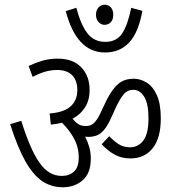

<svg xmlns="http://www.w3.org/2000/svg" viewBox="-20 -880 743 812"><path d="M386 -818Q386 -837 396.5 -848.5Q407 -860 423 -860Q439 -860 449 -848.5Q459 -837 459 -818Q459 -797 448.5 -786Q438 -775 422 -775Q408 -775 397 -786.5Q386 -798 386 -818ZM582 -834Q566 -743 526.5 -700.5Q487 -658 424 -658Q304 -658 258 -833L303 -847Q321 -777 349 -740Q377 -703 425 -703Q474 -703 497.5 -740Q521 -777 535 -847ZM364 -209Q364 -147 329.5 -117.5Q295 -88 246 -88Q197 -88 158.5 -114Q120 -140 87 -198.5Q54 -257 23 -355L70 -369Q106 -252 145.5 -194Q185 -136 241 -136Q273 -136 293 -154.5Q313 -173 313 -214Q313 -258 292.5 -295Q272 -332 242 -361Q220 -355 195 -353L190 -400Q251 -405 279 -430.5Q307 -456 307 -499Q307 -540 285 -562Q263 -584 222 -584Q195 -584 170 -576.5Q145 -569 118 -555L101 -601Q131 -615 160 -623.5Q189 -632 225 -632Q288 -632 323.5 -595.5Q359 -559 359 -499Q359 -457 340 -426.5Q321 -396 287 -378Q301 -361 313 -354Q325 -347 344 -347Q363 -347 376 -358.5Q389 -370 402 -396L432 -459Q455 -504 480.5 -525.5Q506 -547 546 -547Q574 -547 600.5 -530.5Q627 -514 643.5 -477.5Q660 -441 660 -379Q660 -296 625.5 -253Q591 -210 532 -210Q495 -210 466 -225.5Q437 -241 410 -270L442 -304Q462 -283 482.5 -270Q503 -257 529 -257Q565 -257 586.5 -286Q608 -315 608 -379Q608 -441 590 -470.5Q572 -500 544 -500Q520 -500 505.5 -484Q491 -468 473 -432L447 -375Q429 -336 408 -318.5Q387 -301 354 -301Q347 -301 340 -302Q351 -281 357.5 -258Q364 -235 364 -209Z"/></svg>

Font: Noto Sans Devanagari UI Condensed Light
Style: Regular
Weight: 300
Width: 3
Designer: Jelle Bosma - Monotype Design Team
Foundry: Monotype Imaging Inc.
Version: Version 2.004; ttfautohint (v1.8.4.7-5d5b)